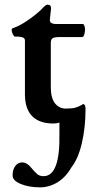

<svg xmlns="http://www.w3.org/2000/svg" viewBox="-20 -516 395 824"><path d="M34 237Q34 212 45.5 196.5Q57 181 75 181Q96 181 115 205Q130 223 140 231.5Q150 240 167 240Q238 240 235 60V10Q224 14 209 14Q149 14 118 -17.5Q87 -49 87 -111V-342Q87 -351 79.5 -354.5Q72 -358 57 -359H44Q40 -359 35 -369Q30 -379 30 -387Q30 -393 35 -395Q63 -404 98 -428Q133 -452 157 -475Q165 -484 172 -490Q179 -496 184 -496Q200 -496 199 -479L194 -431V-429Q194 -421 201 -417Q208 -413 219 -413H336Q339 -413 342 -405.5Q345 -398 345 -391Q345 -378 341.5 -367.5Q338 -357 333 -357H238Q214 -357 206 -352Q198 -347 198 -331V-143Q198 -95 216 -72.5Q234 -50 263 -50Q289 -50 303.5 -54Q318 -58 331 -66Q334 -69 338 -69Q342 -69 344.5 -63.5Q347 -58 347 -50V-45Q347 30 331.5 97.5Q316 165 286 203Q262 245 226.5 266.5Q191 288 152 288Q104 288 69 273.5Q34 259 34 237Z"/></svg>

Font: EB Garamond SemiBold
Style: Regular
Weight: 600
Designer: Georg Duffner and Octavio Pardo
Foundry: Georg Duffner
Version: Version 1.000